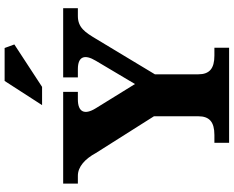

<svg xmlns="http://www.w3.org/2000/svg" viewBox="-108 -878 987 810"><g transform="rotate(-90 385.0 -473.5)"><path d="M144 -562 299 -317V-130C299 -83 275 -62 220 -62H187V0H588V-62H555C500 -62 476 -83 476 -130V-313L626 -562C653 -607 673 -638 722 -638H755V-700H463V-638H498C551 -638 562 -610 533 -562L435 -397L333 -562C303 -610 317 -638 370 -638H402V-700H15V-638H48C86 -638 119 -608 144 -562ZM346 -789H423L602 -906L587 -947H448Z"/></g></svg>

Font: LT Superior Serif ExtraBold
Style: Regular
Weight: 800
Designer: Daniel Lyons
Foundry: LyonsType
Version: Version 2.120;FEAKit 1.0